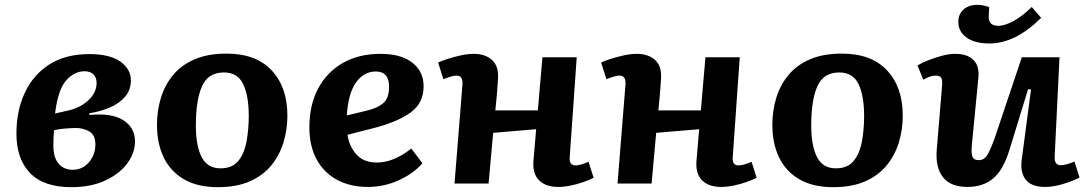

<svg xmlns="http://www.w3.org/2000/svg" viewBox="-20 -760 4497 795"><path d="M276 15Q161 15 104.5 -43.5Q48 -102 48 -207Q48 -302 83 -376.5Q118 -451 185 -493.5Q252 -536 349 -536Q436 -536 479 -504.5Q522 -473 522 -428Q522 -387 497.5 -359Q473 -331 434 -314.5Q395 -298 350 -291V-284Q443 -293 491 -262Q539 -231 539 -174Q539 -127 507 -83.5Q475 -40 415.5 -12.5Q356 15 276 15ZM208 -290 265 -303Q313 -314 346.5 -345.5Q380 -377 380 -417Q380 -439 367 -452Q354 -465 330 -465Q288 -465 254 -427Q220 -389 208 -290ZM281 -57Q322 -57 348.5 -88.5Q375 -120 375 -162Q375 -201 350 -215.5Q325 -230 295 -230Q274 -230 247 -227.5Q220 -225 204 -221Q202 -203 201.5 -187Q201 -171 201 -157Q201 -108 222.5 -82.5Q244 -57 281 -57Z M882 15Q798 15 742 -17.5Q686 -50 658 -108Q630 -166 630 -243Q630 -301 646 -354Q662 -407 696 -448.5Q730 -490 785 -514Q840 -538 918 -538Q1040 -538 1105 -468.5Q1170 -399 1170 -281Q1170 -224 1154 -171Q1138 -118 1104 -76Q1070 -34 1015 -9.5Q960 15 882 15ZM893 -63Q942 -63 967 -94Q992 -125 1001 -175Q1010 -225 1010 -280Q1010 -363 987 -411.5Q964 -460 907 -460Q842 -460 816.5 -403Q791 -346 791 -240Q791 -156 815 -109.5Q839 -63 893 -63Z M1555 -537Q1641 -537 1687.5 -500.5Q1734 -464 1734 -403Q1734 -333 1680 -294Q1626 -255 1525 -229L1419 -202Q1425 -156 1455 -121.5Q1485 -87 1540 -87Q1610 -87 1683 -145L1729 -84Q1693 -42 1632 -14Q1571 14 1503 14Q1429 14 1374.5 -16Q1320 -46 1290.5 -101Q1261 -156 1261 -232Q1261 -326 1297.5 -394Q1334 -462 1400 -499.5Q1466 -537 1555 -537ZM1591 -401Q1591 -464 1536 -464Q1487 -464 1454.5 -419Q1422 -374 1416 -282L1495 -301Q1543 -312 1567 -333Q1591 -354 1591 -401Z M2200 -225 2022 -210 2003 0H1862L1895 -412Q1897 -447 1870 -447Q1853 -447 1816 -432L1794 -501Q1808 -508 1833 -516Q1858 -524 1887 -530.5Q1916 -537 1942 -537Q1990 -537 2018 -511Q2046 -485 2042 -432Q2040 -399 2037 -364.5Q2034 -330 2031 -303H2207L2226 -523H2368L2339 -110Q2336 -75 2363 -75Q2372 -75 2385 -78.5Q2398 -82 2417 -90L2438 -24Q2423 -16 2398 -7Q2373 2 2344.5 8Q2316 14 2291 14Q2239 14 2211.5 -14Q2184 -42 2189 -96Z M2875 -225 2697 -210 2678 0H2537L2570 -412Q2572 -447 2545 -447Q2528 -447 2491 -432L2469 -501Q2483 -508 2508 -516Q2533 -524 2562 -530.5Q2591 -537 2617 -537Q2665 -537 2693 -511Q2721 -485 2717 -432Q2715 -399 2712 -364.5Q2709 -330 2706 -303H2882L2901 -523H3043L3014 -110Q3011 -75 3038 -75Q3047 -75 3060 -78.5Q3073 -82 3092 -90L3113 -24Q3098 -16 3073 -7Q3048 2 3019.5 8Q2991 14 2966 14Q2914 14 2886.5 -14Q2859 -42 2864 -96Z M3430 15Q3346 15 3290 -17.5Q3234 -50 3206 -108Q3178 -166 3178 -243Q3178 -301 3194 -354Q3210 -407 3244 -448.5Q3278 -490 3333 -514Q3388 -538 3466 -538Q3588 -538 3653 -468.5Q3718 -399 3718 -281Q3718 -224 3702 -171Q3686 -118 3652 -76Q3618 -34 3563 -9.5Q3508 15 3430 15ZM3441 -63Q3490 -63 3515 -94Q3540 -125 3549 -175Q3558 -225 3558 -280Q3558 -363 3535 -411.5Q3512 -460 3455 -460Q3390 -460 3364.5 -403Q3339 -346 3339 -240Q3339 -156 3363 -109.5Q3387 -63 3441 -63Z M3779 -489Q3795 -499 3822.5 -510Q3850 -521 3880 -529Q3910 -537 3935 -537Q3986 -537 4011 -511.5Q4036 -486 4031 -437L4004 -159Q4001 -126 4006.5 -111.5Q4012 -97 4033 -97Q4054 -97 4067 -116.5Q4080 -136 4100 -192L4211 -523H4367L4347 -112Q4345 -76 4372 -76Q4393 -76 4429 -91L4450 -25Q4426 -12 4384.5 1Q4343 14 4307 14Q4250 14 4226.5 -17Q4203 -48 4211 -102L4249 -389L4237 -391L4159 -137Q4133 -54 4091 -20Q4049 14 3986 14Q3915 14 3883.5 -27.5Q3852 -69 3859 -144L3881 -407Q3883 -430 3876.5 -438.5Q3870 -447 3855 -447Q3832 -447 3803 -430ZM4077 -580Q4015 -580 3981.5 -605Q3948 -630 3948 -669Q3948 -701 3969.5 -720.5Q3991 -740 4027 -740Q4042 -740 4054 -737Q4066 -734 4076 -731L4074 -695Q4073 -672 4083.5 -662.5Q4094 -653 4114 -653Q4139 -653 4175 -672Q4211 -691 4252 -731L4291 -686Q4235 -631 4182 -605.5Q4129 -580 4077 -580Z"/></svg>

Font: Literata 7pt
Style: Bold Italic
Weight: 700
Italic angle: -2°
Designer: Latin by Veronika Burian and Jose Scaglione. Greek by Irene Vlachou. Cyrillic by Vera Evstafieva
Foundry: TypeTogether
Version: Version 3.002